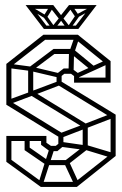

<svg xmlns="http://www.w3.org/2000/svg" viewBox="-20 -737 481 757"><path d="M321 -227 96 -364 106 -380 331 -242ZM141 0 5 -99 15 -114 151 -15ZM5 -99V-201H25V-99ZM141 0V-20H283V0ZM163 -86 77 -145 87 -162 173 -102ZM154 -87 177 -158 195 -152 172 -81ZM77 -145V-201H97V-145ZM9 -181V-201H163V-181ZM171 -86V-106H241V-86ZM276 -2 233 -94 251 -103 293 -11ZM177 -140 142 -166 153 -181 188 -157ZM142 -166V-201H163V-166ZM175 -141V-162H206V-141ZM206 -141 195 -158 219 -177 230 -161ZM220 -192 5 -324 17 -340 232 -208ZM210 -161V-207H230V-161ZM244 -85 233 -101 317 -166 327 -150ZM5 -324V-485H25V-324ZM283 0 272 -16 426 -137 436 -122ZM422 -114 307 -149 312 -168 429 -133ZM306 -154V-243H326V-154ZM91 -363V-469H111V-363ZM109 -360 103 -377 218 -420 224 -404ZM220 -429 101 -457 105 -474 223 -446ZM16 -469 5 -485 151 -600 163 -584ZM309 -227 302 -244 421 -290 428 -273ZM416 -122V-284L436 -285V-122ZM203 -406V-448H223V-406ZM101 -454 91 -469 191 -544 201 -529ZM426 -269 203 -405 213 -421 436 -285ZM216 -432 205 -447 231 -467 241 -452ZM231 -446V-467H261V-446ZM272 -411V-444H292V-411ZM283 -429 252 -452 263 -467 294 -444ZM250 -446 252 -531H272L270 -446ZM191 -524V-544H266V-524ZM272 -411V-431H416V-411ZM338 -461 260 -525 272 -541 350 -477ZM151 -580V-600H287L284 -580ZM351 -479 400 -501 407 -485 359 -463ZM270 -520 251 -526 275 -595 293 -589ZM396 -411V-493L416 -496V-411ZM406 -478 274 -585 287 -600 416 -496ZM172 -81 150 -13 133 -19 154 -87ZM359 -463 286 -430 279 -446 351 -479ZM102 -457 11 -469 15 -486 105 -474ZM15 -325 9 -342 102 -376 108 -360ZM218 -192 212 -210 305 -245 311 -228ZM312 -146 215 -159 220 -178 317 -164ZM101 -717 173 -623H153L81 -717ZM347 -717 341 -702H259V-717ZM361 -717 289 -623H269L341 -717ZM336 -709 340 -698 284 -667 278 -678ZM264 -716 287 -682 275 -673 254 -704ZM272 -717 228 -661 218 -674 252 -717ZM221 -676 253 -635 244 -623 221 -655ZM190 -717 224 -673 214 -661 170 -717ZM284 -636V-623H213V-636ZM230 -636V-623H159V-636ZM183 -717V-702H101L95 -717ZM178 -716 187 -703 166 -669 155 -679ZM297 -679 257 -623H241L280 -680ZM221 -676V-655L196 -623L188 -635ZM162 -678 201 -623H185L146 -677ZM106 -709 164 -675 163 -661 102 -698Z"/></svg>

Font: Octagon Variable
Style: Regular
Weight: 400
Designer: Alexander Royter, Emma Schmalisch, Felix Willnauer, Friederike Temme, Greta Wachholz, Jason Tsiakas, Julia Baskal, Julia
Foundry: Type Design @ HAW Hamburg
Version: Version 1.000